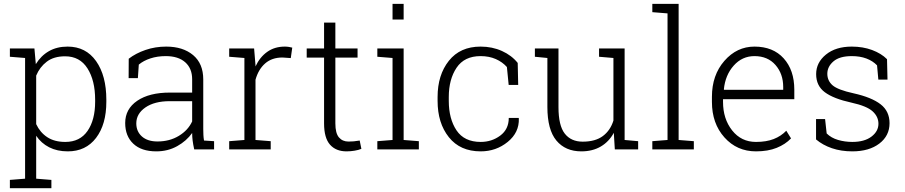

<svg xmlns="http://www.w3.org/2000/svg" viewBox="-20 -782 4735 1005"><path d="M31.7 -484.9V-528.3H160.2L167.5 -446.3Q194.3 -490.2 236.1 -514.2Q277.8 -538.1 334 -538.1Q429.2 -538.1 482.9 -462.2Q536.6 -386.2 536.6 -259.8V-249.5Q536.6 -130.9 482.9 -60.3Q429.2 10.3 335 10.3Q279.3 10.3 237.5 -11Q195.8 -32.2 169.4 -71.3V153.3L249 159.7V203.1H31.7V159.7L111.3 153.3V-478.5ZM478 -259.8Q478 -360.4 438 -423.8Q397.9 -487.3 320.8 -487.3Q261.7 -487.3 224.9 -459.2Q188 -431.2 169.4 -386.2V-132.3Q189.5 -88.9 227.3 -64Q265.1 -39.1 321.8 -39.1Q398.4 -39.1 438.2 -96.7Q478 -154.3 478 -249.5Z M996.6 0Q990.7 -26.9 988.3 -46.4Q985.8 -65.9 985.8 -85.9Q956.5 -44.4 907.7 -17.1Q858.9 10.3 797.9 10.3Q720.2 10.3 677.7 -29.8Q635.3 -69.8 635.3 -138.2Q635.3 -211.4 698.2 -254.4Q761.2 -297.4 869.1 -297.4H985.8V-367.2Q985.8 -423.8 949.5 -456.1Q913.1 -488.3 847.7 -488.3Q803.7 -488.3 767.3 -476.3Q731 -464.4 706.5 -443.8L701.7 -373H653.3L653.8 -474.6Q690.4 -502.9 741.5 -520.5Q792.5 -538.1 850.1 -538.1Q937.5 -538.1 990.7 -493.7Q1043.9 -449.2 1043.9 -366.2V-106.4Q1043.9 -90.3 1044.7 -75.4Q1045.4 -60.5 1047.9 -46.4L1100.6 -43V0ZM804.2 -41.5Q867.7 -41.5 916 -70.8Q964.4 -100.1 985.8 -146.5V-252.4H868.2Q788.6 -252.4 741 -219.5Q693.4 -186.5 693.4 -136.2Q693.4 -93.8 722.9 -67.6Q752.4 -41.5 804.2 -41.5Z M1310.1 -528.3 1317.4 -440.4V-434.1Q1339.8 -482.9 1378.7 -510.5Q1417.5 -538.1 1470.7 -538.1Q1481.9 -538.1 1492.4 -536.4Q1502.9 -534.7 1509.8 -532.7L1502 -478L1458.5 -481Q1403.3 -481 1367.9 -450Q1332.5 -418.9 1317.4 -364.7V-49.3L1397 -43V0H1179.7V-43L1259.3 -49.3V-478.5L1179.7 -484.9V-528.3H1259.3Z M1735.4 -663.6V-528.3H1851.6V-480.5H1735.4V-136.2Q1735.4 -84.5 1754.2 -62.7Q1772.9 -41 1804.2 -41Q1818.4 -41 1831.8 -42.2Q1845.2 -43.5 1862.8 -46.4L1871.6 -2.9Q1856.9 3.4 1835.9 6.8Q1814.9 10.3 1793.9 10.3Q1738.3 10.3 1707.3 -24.9Q1676.3 -60.1 1676.3 -136.2V-480.5H1585.4V-528.3H1676.3V-663.6Z M1955.1 -43 2034.7 -49.3V-478.5L1955.1 -484.9V-528.3H2092.8V-49.3L2172.4 -43V0H1955.1ZM2092.8 -679.7H2034.7V-761.7H2092.8Z M2496.1 -39.1Q2554.2 -39.1 2598.6 -72.3Q2643.1 -105.5 2643.1 -164.6H2694.8L2695.8 -161.6Q2698.2 -88.4 2637.5 -39.1Q2576.7 10.3 2496.1 10.3Q2388.7 10.3 2329.6 -63.7Q2270.5 -137.7 2270.5 -253.9V-274.4Q2270.5 -389.6 2329.6 -463.9Q2388.7 -538.1 2495.6 -538.1Q2556.6 -538.1 2607.4 -515.1Q2658.2 -492.2 2689.9 -452.6L2692.4 -337.4H2642.6L2633.3 -431.2Q2609.9 -457.5 2575 -472.9Q2540 -488.3 2495.6 -488.3Q2410.6 -488.3 2369.9 -427.5Q2329.1 -366.7 2329.1 -274.4V-253.9Q2329.1 -160.2 2369.6 -99.6Q2410.2 -39.1 2496.1 -39.1Z M3192.9 -86.9Q3168 -40.5 3124.8 -15.1Q3081.5 10.3 3022.9 10.3Q2939.5 10.3 2892.3 -46.4Q2845.2 -103 2845.2 -222.2V-478.5L2779.8 -484.9V-528.3H2845.2H2903.3V-221.2Q2903.3 -124.5 2936.3 -82.5Q2969.2 -40.5 3029.8 -40.5Q3096.2 -40.5 3135.5 -69.8Q3174.8 -99.1 3190.9 -150.9V-478.5L3115.7 -484.9V-528.3H3190.9H3249.5V-49.3L3320.3 -43V0H3198.2Z M3394.5 -718.3V-761.7H3532.2V-49.3L3611.8 -43V0H3394.5V-43L3474.1 -49.3V-711.9Z M3937 10.3Q3837.4 10.3 3772 -62.7Q3706.5 -135.7 3706.5 -248.5V-275.4Q3706.5 -388.7 3771.7 -463.4Q3836.9 -538.1 3929.2 -538.1Q4026.4 -538.1 4082 -476.6Q4137.7 -415 4137.7 -312.5V-262.7H3764.6V-248.5Q3764.6 -159.7 3812.3 -99.4Q3859.9 -39.1 3937 -39.1Q3991.2 -39.1 4029.8 -54.2Q4068.4 -69.3 4095.7 -97.7L4120.6 -57.6Q4090.8 -26.4 4045.4 -8.1Q4000 10.3 3937 10.3ZM3929.2 -488.3Q3864.7 -488.3 3820.6 -438.7Q3776.4 -389.2 3769 -314.5L3770 -312H4079.6V-326.7Q4079.6 -395.5 4039.1 -441.9Q3998.5 -488.3 3929.2 -488.3Z M4625.5 -365.2H4577.6L4570.8 -439.9Q4548.8 -462.9 4515.4 -475.6Q4481.9 -488.3 4438.5 -488.3Q4374.5 -488.3 4342.5 -460.7Q4310.5 -433.1 4310.5 -396Q4310.5 -359.4 4338.1 -335.4Q4365.7 -311.5 4448.2 -293.5Q4542.5 -272.5 4589.4 -236.1Q4636.2 -199.7 4636.2 -137.2Q4636.2 -71.3 4582.8 -30.5Q4529.3 10.3 4441.4 10.3Q4382.8 10.3 4334.7 -6.1Q4286.6 -22.5 4251.5 -52.2V-158.7H4298.8L4307.1 -83.5Q4330.6 -60.1 4366.5 -49.6Q4402.3 -39.1 4441.4 -39.1Q4504.9 -39.1 4541.5 -66.9Q4578.1 -94.7 4578.1 -134.3Q4578.1 -171.4 4547.6 -199.2Q4517.1 -227.1 4437.5 -244.6Q4343.3 -265.1 4297.6 -299.1Q4252 -333 4252 -394Q4252 -454.6 4303.2 -496.3Q4354.5 -538.1 4438.5 -538.1Q4496.6 -538.1 4544.7 -520.3Q4592.8 -502.4 4623 -472.2Z"/></svg>

Font: TypoPRO Roboto Slab
Style: Light
Weight: 300
Designer: Google
Version: Version 1.100263; 2013; ttfautohint (v0.94.20-1c74) -l 8 -r 